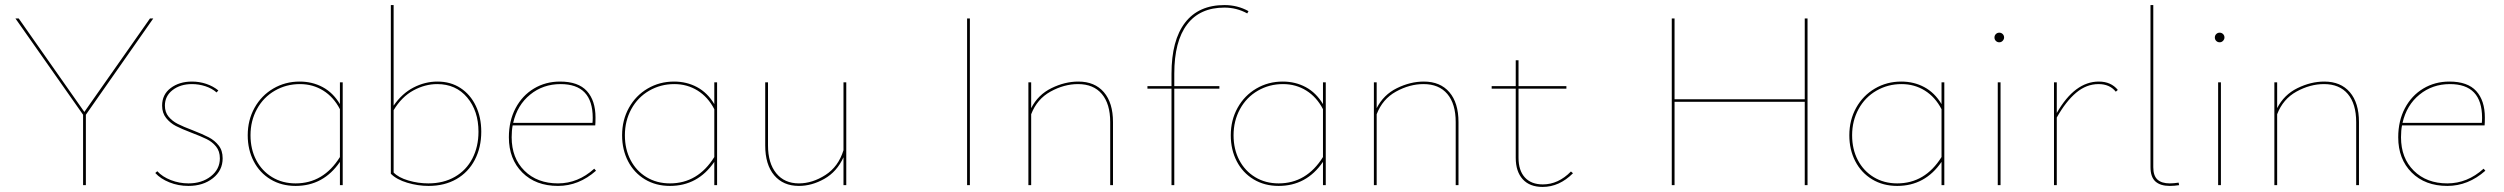

<svg xmlns="http://www.w3.org/2000/svg" viewBox="-20 -731 9886 758"><path d="M319 -278V0H308V-278L41 -658H54L313 -289L572 -658H585Z M593 -48 601 -55Q621 -33 654.5 -20Q688 -7 724 -7Q777 -7 812.5 -35Q848 -63 848 -106Q848 -134 833 -152.5Q818 -171 795.5 -182Q773 -193 736 -207Q697 -222 674.5 -233.5Q652 -245 636 -265Q620 -285 620 -314Q620 -358 654 -383.5Q688 -409 738 -409Q767 -409 794 -400Q821 -391 842 -374L835 -366Q817 -382 791 -390.5Q765 -399 738 -399Q692 -399 661.5 -375.5Q631 -352 631 -314Q631 -288 645.5 -270.5Q660 -253 681.5 -242Q703 -231 740 -217Q781 -201 804 -189Q827 -177 843 -157Q859 -137 859 -106Q859 -58 820.5 -27.5Q782 3 724 3Q684 3 649 -11Q614 -25 593 -48Z M1333 -406V0H1322V-92Q1257 3 1147 3Q1091 3 1048 -23Q1005 -49 981.5 -94.5Q958 -140 958 -197Q958 -257 985 -305.5Q1012 -354 1059 -381.5Q1106 -409 1163 -409Q1213 -409 1254 -387Q1295 -365 1322 -320V-406ZM1322 -111V-300Q1297 -348 1256 -373.5Q1215 -399 1164 -399Q1110 -399 1065 -373Q1020 -347 994.5 -300.5Q969 -254 969 -197Q969 -142 991.5 -99Q1014 -56 1054.5 -31.5Q1095 -7 1147 -7Q1257 -7 1322 -111Z M1880 -211Q1880 -149 1854.5 -100Q1829 -51 1782 -24Q1735 3 1672 3Q1630 3 1588 -9.5Q1546 -22 1523 -45V-711H1534V-314Q1567 -362 1612.5 -385.5Q1658 -409 1707 -409Q1759 -409 1798 -383.5Q1837 -358 1858.5 -313Q1880 -268 1880 -211ZM1869 -211Q1869 -293 1824.5 -346Q1780 -399 1706 -399Q1658 -399 1612 -374Q1566 -349 1534 -296V-50Q1553 -30 1592 -18.5Q1631 -7 1671 -7Q1731 -7 1776 -33Q1821 -59 1845 -105.5Q1869 -152 1869 -211Z M2333 -57Q2265 3 2183 3Q2095 3 2042 -50Q1989 -103 1989 -189Q1989 -254 2015.5 -304Q2042 -354 2088 -381.5Q2134 -409 2191 -409Q2263 -409 2297 -371.5Q2331 -334 2331 -267Q2331 -245 2330 -236H2004Q2000 -216 2000 -189Q2000 -107 2050.5 -57Q2101 -7 2183 -7Q2262 -7 2326 -65ZM2006 -246H2319Q2320 -253 2320 -266Q2320 -399 2193 -399Q2124 -399 2073 -357.5Q2022 -316 2006 -246Z M2811 -406V0H2800V-92Q2735 3 2625 3Q2569 3 2526 -23Q2483 -49 2459.5 -94.5Q2436 -140 2436 -197Q2436 -257 2463 -305.5Q2490 -354 2537 -381.5Q2584 -409 2641 -409Q2691 -409 2732 -387Q2773 -365 2800 -320V-406ZM2800 -111V-300Q2775 -348 2734 -373.5Q2693 -399 2642 -399Q2588 -399 2543 -373Q2498 -347 2472.5 -300.5Q2447 -254 2447 -197Q2447 -142 2469.5 -99Q2492 -56 2532.5 -31.5Q2573 -7 2625 -7Q2735 -7 2800 -111Z M3321 -406V0H3310V-110Q3284 -53 3234.5 -25Q3185 3 3134 3Q3072 3 3036.5 -39Q3001 -81 3001 -157V-406H3012V-157Q3012 -87 3044.5 -47Q3077 -7 3134 -7Q3187 -7 3238.5 -40Q3290 -73 3310 -138V-406Z M3798 -658H3809V0H3798Z M4374 -249V0H4363V-249Q4363 -321 4330 -360Q4297 -399 4236 -399Q4181 -399 4127.5 -369.5Q4074 -340 4051 -280V0H4040V-406H4051V-304Q4078 -357 4131 -383Q4184 -409 4237 -409Q4302 -409 4338 -367Q4374 -325 4374 -249Z M4909 -687 4904 -678Q4862 -701 4814 -701Q4717 -701 4666.5 -634.5Q4616 -568 4616 -440V-391H4794V-381H4616V0H4605V-381H4510V-391H4605V-440Q4605 -572 4658.5 -641.5Q4712 -711 4814 -711Q4866 -711 4909 -687Z M5214 -406V0H5203V-92Q5138 3 5028 3Q4972 3 4929 -23Q4886 -49 4862.5 -94.5Q4839 -140 4839 -197Q4839 -257 4866 -305.5Q4893 -354 4940 -381.5Q4987 -409 5044 -409Q5094 -409 5135 -387Q5176 -365 5203 -320V-406ZM5203 -111V-300Q5178 -348 5137 -373.5Q5096 -399 5045 -399Q4991 -399 4946 -373Q4901 -347 4875.5 -300.5Q4850 -254 4850 -197Q4850 -142 4872.5 -99Q4895 -56 4935.5 -31.5Q4976 -7 5028 -7Q5138 -7 5203 -111Z M5738 -249V0H5727V-249Q5727 -321 5694 -360Q5661 -399 5600 -399Q5545 -399 5491.5 -369.5Q5438 -340 5415 -280V0H5404V-406H5415V-304Q5442 -357 5495 -383Q5548 -409 5601 -409Q5666 -409 5702 -367Q5738 -325 5738 -249Z M6190 -47Q6136 7 6070 7Q6019 7 5991.5 -23.5Q5964 -54 5964 -108V-381H5869V-391H5964V-493H5975V-391H6164V-381H5975V-108Q5975 -58 6000 -30.5Q6025 -3 6071 -3Q6132 -3 6182 -54Z M7116 -658V0H7105V-329H6591V0H6580V-658H6591V-339H7105V-658Z M7656 -406V0H7645V-92Q7580 3 7470 3Q7414 3 7371 -23Q7328 -49 7304.5 -94.5Q7281 -140 7281 -197Q7281 -257 7308 -305.5Q7335 -354 7382 -381.5Q7429 -409 7486 -409Q7536 -409 7577 -387Q7618 -365 7645 -320V-406ZM7645 -111V-300Q7620 -348 7579 -373.5Q7538 -399 7487 -399Q7433 -399 7388 -373Q7343 -347 7317.5 -300.5Q7292 -254 7292 -197Q7292 -142 7314.5 -99Q7337 -56 7377.5 -31.5Q7418 -7 7470 -7Q7580 -7 7645 -111Z M7854 -583Q7854 -591 7859.5 -596.5Q7865 -602 7873 -602Q7881 -602 7886.5 -596.5Q7892 -591 7892 -583Q7892 -576 7886.5 -570Q7881 -564 7873 -564Q7865 -564 7859.5 -569.5Q7854 -575 7854 -583ZM7867 -406H7878V0H7867Z M8341 -376 8333 -369Q8309 -399 8265 -399Q8217 -399 8176.5 -365Q8136 -331 8100 -267V0H8089V-406H8100V-285Q8171 -409 8266 -409Q8314 -409 8341 -376Z M8470 -71V-711H8481V-71Q8481 -37 8497.5 -22Q8514 -7 8546 -7Q8562 -7 8581 -10L8583 0Q8564 3 8546 3Q8509 3 8489.5 -14.5Q8470 -32 8470 -71Z M8724 -583Q8724 -591 8729.5 -596.5Q8735 -602 8743 -602Q8751 -602 8756.5 -596.5Q8762 -591 8762 -583Q8762 -576 8756.5 -570Q8751 -564 8743 -564Q8735 -564 8729.5 -569.5Q8724 -575 8724 -583ZM8737 -406H8748V0H8737Z M9293 -249V0H9282V-249Q9282 -321 9249 -360Q9216 -399 9155 -399Q9100 -399 9046.5 -369.5Q8993 -340 8970 -280V0H8959V-406H8970V-304Q8997 -357 9050 -383Q9103 -409 9156 -409Q9221 -409 9257 -367Q9293 -325 9293 -249Z M9792 -57Q9724 3 9642 3Q9554 3 9501 -50Q9448 -103 9448 -189Q9448 -254 9474.5 -304Q9501 -354 9547 -381.5Q9593 -409 9650 -409Q9722 -409 9756 -371.5Q9790 -334 9790 -267Q9790 -245 9789 -236H9463Q9459 -216 9459 -189Q9459 -107 9509.5 -57Q9560 -7 9642 -7Q9721 -7 9785 -65ZM9465 -246H9778Q9779 -253 9779 -266Q9779 -399 9652 -399Q9583 -399 9532 -357.5Q9481 -316 9465 -246Z"/></svg>

Font: Ysabeau Infant Hairline
Style: Regular
Weight: 100
Designer: Christian Thalmann (Catharsis Fonts)
Version: Version 0.003